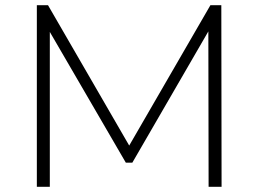

<svg xmlns="http://www.w3.org/2000/svg" viewBox="-20 -720 996 740"><path d="M172 0V-597L465 -93H490L783 -599L784 0H834L833 -700H791L478 -159L165 -700H122V0Z"/></svg>

Font: Montserrat Light
Style: Regular
Weight: 300
Designer: Julieta Ulanovsky
Foundry: Julieta Ulanovsky
Version: Version 7.200